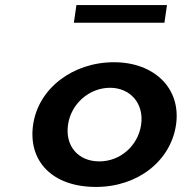

<svg xmlns="http://www.w3.org/2000/svg" viewBox="-20 -749 757 759"><path d="M282.1 -729 272 -659H630L640.1 -729ZM110.9 -256C90.4 -113.6 185 -10 359.4 -10C525.8 -10 655.4 -113.9 675.9 -256C696.6 -399.6 590 -503 430.5 -503C267.8 -503 131.6 -399.5 110.9 -256ZM248.9 -256C261.1 -340.7 334.7 -402 414.9 -402C494.3 -402 550.1 -340.6 537.9 -256C525.9 -172.8 455.4 -111 373 -111C287.7 -111 236.9 -173.1 248.9 -256Z"/></svg>

Font: Hussar Ekologiczny
Style: Regular
Weight: 400
Foundry: Cannot Into Space Fonts
Version: Version 0.97